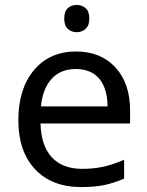

<svg xmlns="http://www.w3.org/2000/svg" viewBox="-20 -757 604 787"><path d="M313 9.8Q192.4 9.8 123.8 -63.2Q55.2 -136.2 55.2 -264.2Q55.2 -393.1 119.1 -469.5Q183.1 -545.9 292 -545.9Q393.1 -545.9 453.1 -480.7Q513.2 -415.5 513.2 -304.2V-251H146Q148.4 -159.7 192.4 -112.3Q236.3 -64.9 316.9 -64.9Q359.9 -64.9 398.4 -72.5Q437 -80.1 488.8 -102.1V-24.9Q444.3 -5.9 405.3 2Q366.2 9.8 313 9.8ZM291 -474.1Q228 -474.1 191.4 -433.6Q154.8 -393.1 147.9 -320.8H420.9Q419.9 -396 386.2 -435.1Q352.5 -474.1 291 -474.1ZM243.2 -681.2Q243.2 -710.4 258.1 -723.6Q272.9 -736.8 294.9 -736.8Q315.4 -736.8 330.8 -723.6Q346.2 -710.4 346.2 -681.2Q346.2 -652.3 330.8 -638.7Q315.4 -625 294.9 -625Q272.9 -625 258.1 -638.7Q243.2 -652.3 243.2 -681.2Z"/></svg>

Font: Noto Sans Southeast Asian
Style: Regular
Weight: 400
Designer: Monotype Design Team
Foundry: Monotype Imaging Inc.
Version: Version 1.06 uh; ttfautohint (v1.4.1)